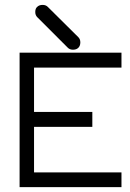

<svg xmlns="http://www.w3.org/2000/svg" viewBox="-20 -813 532 784"><path d="M132 -785Q140 -793 154 -793Q167 -793 175 -785L300 -661Q308 -653 308 -640Q308 -626 300 -618Q292 -610 278 -610Q265 -610 257 -618L132 -743Q124 -751 124 -764Q124 -778.5 132 -785ZM60 -598H476V-537H119V-356H357V-295H119V-109H476V-49H60Z"/></svg>

Font: IBM 3270 Semi-Condensed
Style: Condensed
Weight: 400
Monospace: yes
Version: Version 2.3.1